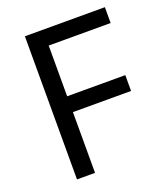

<svg xmlns="http://www.w3.org/2000/svg" viewBox="-132 -807 783 900"><g transform="rotate(-20 259.5 -357.0)"><path d="M187 0H97V-714H496V-635H187V-382H477V-303H187Z"/></g></svg>

Font: lkorean05
Style: Book
Weight: 400
Designer: Jelle Bosma - Monotype Design Team
Foundry: Monotype Imaging Inc.
Version: Version 2.003